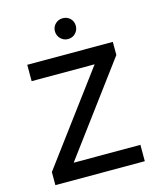

<svg xmlns="http://www.w3.org/2000/svg" viewBox="-130 -996 907 1088"><g transform="rotate(-15 323.0 -451.5)"><path d="M58 0V-77L450 -604H80.5V-700H582.5V-623L191 -96H582.5V0ZM342 -781Q317 -781 299 -799Q281 -817 281 -842.5Q281 -868.5 299 -885.8Q317 -903 342 -903Q368.5 -903 386 -885.8Q403.5 -868.5 403.5 -842.5Q403.5 -817 386 -799Q368.5 -781 342 -781Z"/></g></svg>

Font: Overpass Medium
Style: Regular
Weight: 500
Designer: Delve Withrington, Dave Bailey, Thomas Jockin
Foundry: Delve Fonts LLC
Version: Version 4.000